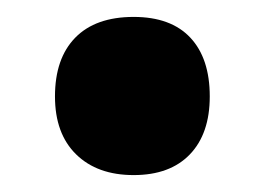

<svg xmlns="http://www.w3.org/2000/svg" viewBox="-20 -517 313 227"><path d="M45 -403Q45 -448 69 -472.5Q93 -497 138 -497Q182 -497 205 -472.5Q228 -448 228 -403Q228 -359 204.5 -334.5Q181 -310 138 -310Q95 -310 70 -334.5Q45 -359 45 -403Z"/></svg>

Font: Noto Sans Tamil UI ExtraCondensed Black
Style: Regular
Weight: 900
Width: 2
Designer: Jelle Bosma - Monotype Design Team
Foundry: Monotype Imaging Inc.
Version: Version 2.004; ttfautohint (v1.8.4.7-5d5b)